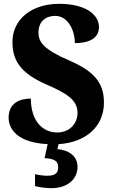

<svg xmlns="http://www.w3.org/2000/svg" viewBox="-20 -744 598 1003"><path d="M248 239C327 239 385 197 385 127C385 73 341 40 280 35L286 9C431 0 523 -85 523 -208C523 -305 479 -369 342 -428C209 -485 181 -524 181 -574C181 -632 219 -661 268 -661C337 -661 371 -583 371 -519C462 -519 497 -555 497 -603C497 -664 433 -724 288 -724C150 -724 45 -647 45 -524C45 -429 87 -361 224 -302C326 -257 385 -223 385 -155C385 -100 346 -52 278 -52C208 -52 142 -105 141 -229C82 -229 25 -205 25 -129C25 -73 67 1 229 9L213 82C254 85 284 91 284 130C284 165 262 174 226 174C209 174 185 171 163 166V228C185 235 228 239 248 239Z"/></svg>

Font: Noto Serif Bengali SemiCondensed ExtraBold
Style: Regular
Weight: 800
Width: 4
Designer: Juan Bruce, Universal Thirst, Indian Type Foundry and the Monotype Design Team.
Foundry: Monotype Imaging Inc.
Version: Version 2.003